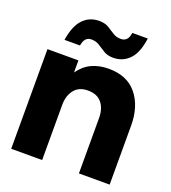

<svg xmlns="http://www.w3.org/2000/svg" viewBox="-129 -800 802 898"><g transform="rotate(20 271.5 -351.5)"><path d="M29 0V-496H183V-436Q210 -474 247 -491Q284 -508 330 -508Q423 -508 471 -448.5Q519 -389 519 -294V0H366V-275Q366 -322 343 -350.5Q320 -379 274 -379Q229 -379 206 -349.5Q183 -320 183 -275V0ZM331 -563Q303 -563 284 -574.5Q265 -586 248 -597.5Q231 -609 207 -609Q190 -609 180 -598Q170 -587 166 -564H89Q100 -636 132 -669.5Q164 -703 212 -703Q241 -703 259.5 -691.5Q278 -680 295 -669Q312 -658 335 -658Q352 -658 362.5 -669Q373 -680 376 -703H453Q443 -629 410.5 -596Q378 -563 331 -563Z"/></g></svg>

Font: Rethink Sans ExtraBold
Style: Regular
Weight: 800
Designer: The Rethink Sans project authors (Hans Thiessen). DM Sans designed by Colophon Foundry.
Foundry: Rethink Communications LLC
Version: Version 1.001